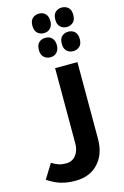

<svg xmlns="http://www.w3.org/2000/svg" viewBox="-199 -929 796 1237"><g transform="rotate(-15 199.0 -310.0)"><path d="M144 240.2Q92.8 240.2 50 228Q7.3 215.8 -40 184.1L20 86.9Q46.4 103.5 66.7 109.9Q86.9 116.2 115.2 116.2Q155.3 116.2 179.7 85.7Q204.1 55.2 204.1 8.8V-495.1H353V16.1Q353 119.1 296.1 179.7Q239.3 240.2 144 240.2ZM193.4 -570.3Q168.5 -570.3 150.9 -586.2Q133.3 -602.1 133.3 -635.3Q133.3 -668.9 150.9 -684.6Q168.5 -700.2 193.4 -700.2Q221.2 -700.2 237.3 -682.9Q253.4 -665.5 253.4 -635.3Q253.4 -606 237.3 -588.1Q221.2 -570.3 193.4 -570.3ZM346.2 -570.3Q321.3 -570.3 303.7 -586.2Q286.1 -602.1 286.1 -635.3Q286.1 -668.9 303.7 -684.6Q321.3 -700.2 346.2 -700.2Q371.1 -700.2 388.7 -684.6Q406.2 -668.9 406.2 -635.3Q406.2 -602.1 388.7 -586.2Q371.1 -570.3 346.2 -570.3ZM193.4 -731.4Q168.5 -731.4 150.9 -747.3Q133.3 -763.2 133.3 -796.4Q133.3 -830.1 150.9 -845.7Q168.5 -861.3 193.4 -861.3Q221.2 -861.3 237.3 -844Q253.4 -826.7 253.4 -796.4Q253.4 -767.1 237.3 -749.3Q221.2 -731.4 193.4 -731.4ZM346.2 -731.4Q321.3 -731.4 303.7 -747.3Q286.1 -763.2 286.1 -796.4Q286.1 -830.1 303.7 -845.7Q321.3 -861.3 346.2 -861.3Q371.1 -861.3 388.7 -845.7Q406.2 -830.1 406.2 -796.4Q406.2 -763.2 388.7 -747.3Q371.1 -731.4 346.2 -731.4Z"/></g></svg>

Font: Droid Arabic Kufi
Style: Bold
Weight: 700
Designer: Pascal Zoghbi
Foundry: Irfont.ir
Version: Version 1.00 February 28, 2013, initial release